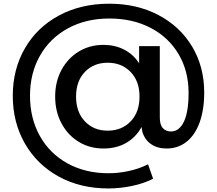

<svg xmlns="http://www.w3.org/2000/svg" viewBox="-20 -807 1189 1052"><path d="M1098.9 -300Q1098.9 -204.4 1073.3 -135Q1047.8 -65.6 1001.1 -29.4Q954.4 6.7 893.3 6.7Q842.2 6.7 807.8 -17.2Q773.3 -41.1 760 -84.4Q757.8 -93.3 755.6 -111.1Q724.4 -54.4 671.1 -23.9Q617.8 6.7 546.7 6.7Q472.2 6.7 412.2 -29.4Q352.2 -65.6 317.2 -130.6Q282.2 -195.6 282.2 -277.8Q282.2 -360 317.2 -424.4Q352.2 -488.9 412.2 -525Q472.2 -561.1 546.7 -561.1Q610 -561.1 660.6 -535Q711.1 -508.9 742.2 -460V-554.4H855.6V-163.3Q855.6 -123.3 872.2 -105Q888.9 -86.7 916.7 -86.7Q962.2 -86.7 987.8 -140.6Q1013.3 -194.4 1013.3 -297.8Q1013.3 -417.8 958.3 -510.6Q903.3 -603.3 805 -654.4Q706.7 -705.6 578.9 -705.6Q451.1 -705.6 352.2 -651.7Q253.3 -597.8 198.9 -501.7Q144.4 -405.6 144.4 -282.2Q144.4 -158.9 198.3 -62.2Q252.2 34.4 350 88.3Q447.8 142.2 574.4 142.2Q628.9 142.2 685.6 130Q742.2 117.8 791.1 93.3L818.9 172.2Q770 197.8 703.9 211.7Q637.8 225.6 574.4 225.6Q420 225.6 301.1 160Q182.2 94.4 116.1 -21.1Q50 -136.7 50 -282.2Q50 -427.8 116.7 -542.8Q183.3 -657.8 303.3 -722.2Q423.3 -786.7 578.9 -786.7Q730 -786.7 848.3 -724.4Q966.7 -662.2 1032.8 -551.7Q1098.9 -441.1 1098.9 -300ZM744.4 -277.8Q744.4 -362.2 695.6 -412.8Q646.7 -463.3 570 -463.3Q493.3 -463.3 445 -412.8Q396.7 -362.2 396.7 -277.8Q396.7 -193.3 445 -142.2Q493.3 -91.1 570 -91.1Q646.7 -91.1 695.6 -141.7Q744.4 -192.2 744.4 -277.8Z"/></svg>

Font: Paperlogy 6 SemiBold
Style: Regular
Weight: 600
Designer: redesigned by Lee Juim, glyphs from Gmarket Sans & Montserrat
Foundry: PT&
Version: Version 1.001